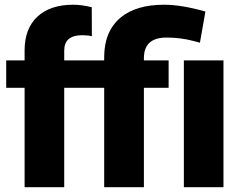

<svg xmlns="http://www.w3.org/2000/svg" viewBox="-20 -780 1006 800"><path d="M82.5 0V-414.1H5.9V-528.3H82.5V-570.3Q82.5 -660.6 135.7 -710.4Q189 -760.3 285.2 -760.3Q320.3 -760.3 362.3 -750L362.8 -628.9Q347.7 -633.3 322.3 -633.3Q247.6 -633.3 247.6 -568.8V-528.3H414.1V-545.9Q415.5 -651.4 483.4 -707.5Q547.9 -760.3 663.6 -760.3Q735.8 -760.3 835.9 -731.9L813 -602.1L785.6 -609.4Q732.4 -623.5 673.8 -623.5Q579.6 -623.5 579.6 -537.6V-528.3H682.6V-414.1H579.6V0H414.1V-414.1H247.6V0ZM911.1 0H746.1V-528.3H911.1Z"/></svg>

Font: Sadagaat-English
Style: Regular
Weight: 900
Designer: Ahmed alsheikh
Foundry: Ahmed alsheikh Design
Version: Version 2.137;January 17, 2018;FontCreator 11.0.0.2408 64-bi